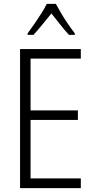

<svg xmlns="http://www.w3.org/2000/svg" viewBox="-20 -966 485 986"><path d="M395 0H83V-714H395V-665H137V-399H380V-350H137V-50H395ZM267 -946Q278 -925 294 -898Q310 -871 328.5 -844Q347 -817 364 -795V-787H334Q311 -812 288 -841.5Q265 -871 244 -897Q223 -871 198 -840.5Q173 -810 152 -787H122V-795Q140 -819 158.5 -846Q177 -873 193.5 -899Q210 -925 220 -946Z"/></svg>

Font: Noto Sans Bengali Condensed Light
Style: Regular
Weight: 300
Width: 3
Designer: Jelle Bosma - Monotype Design Team
Foundry: Monotype Imaging Inc.
Version: Version 2.003